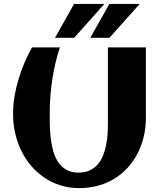

<svg xmlns="http://www.w3.org/2000/svg" viewBox="-20 -945 836 980"><path d="M285.6 -703.1Q272.5 -663.6 262.7 -621.3Q252.9 -579.1 246.6 -536.9Q240.2 -494.6 237.1 -453.6Q233.9 -412.6 233.9 -376Q233.9 -349.1 234.1 -315.7Q234.4 -282.2 238 -247.6Q241.7 -212.9 250 -179.9Q258.3 -147 274.7 -121.1Q291 -95.2 316.7 -79.6Q342.3 -64 380.4 -64Q414.1 -64 438.2 -75.4Q462.4 -86.9 479.2 -106.4Q496.1 -126 506.1 -151.4Q516.1 -176.8 521.7 -204.6Q527.3 -232.4 529.1 -261Q530.8 -289.6 530.8 -315.4V-703.1H724.6V-345.7Q724.6 -269 700.2 -203.1Q675.8 -137.2 631.3 -88.6Q586.9 -40 523.9 -12.5Q460.9 15.1 384.3 15.1Q331.5 15.1 286.1 0.2Q240.7 -14.6 202.9 -40.8Q165 -66.9 135.5 -102.8Q106 -138.7 86.2 -181.2Q66.4 -223.6 56.2 -270.8Q45.9 -317.9 46.9 -366.2V-376Q47.4 -415 54.7 -456.8Q62 -498.5 74.5 -540.5Q86.9 -582.5 104.5 -623.8Q122.1 -665 143.6 -703.1ZM692.9 -924.8 538.6 -752H440.9L538.1 -924.8ZM512.7 -924.8 358.4 -752H260.7L357.9 -924.8Z"/></svg>

Font: Aclonica
Style: Regular
Weight: 400
Designer: Astigmatic (AOETI)
Foundry: Astigmatic (AOETI)
Version: Version 1.000